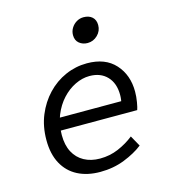

<svg xmlns="http://www.w3.org/2000/svg" viewBox="-108 -801 816 903"><g transform="rotate(-15 300.0 -349.5)"><path d="M270 12Q207 12 160.5 -12Q114 -36 88.5 -83Q63 -130 63 -198Q63 -264 85.5 -318.5Q108 -373 146.5 -413.5Q185 -454 235 -476Q285 -498 340 -498Q429 -498 477 -445Q525 -392 525 -311Q525 -286 520.5 -260Q516 -234 512 -224H122L132 -284H479L447 -269Q450 -280 451.5 -291.5Q453 -303 453 -314Q453 -371 421.5 -404Q390 -437 336 -437Q301 -437 266 -420Q231 -403 202.5 -372Q174 -341 156.5 -298Q139 -255 139 -202Q139 -153 157 -119Q175 -85 208 -67Q241 -49 285 -49Q333 -49 375 -67Q417 -85 451 -112L480 -60Q443 -31 388.5 -9.5Q334 12 270 12ZM369.1 -589Q345.3 -589 328.4 -602.9Q311.5 -616.8 311.5 -642.5Q311.5 -661 321.1 -676.8Q330.8 -692.6 346.5 -702Q362.2 -711.4 380.5 -711.4Q407.1 -711.4 422.8 -697.3Q438.4 -683.2 438.4 -657.9Q438.4 -629.4 417.8 -609.2Q397.1 -589 369.1 -589Z"/></g></svg>

Font: SourceCodeVF
Style: Italic
Weight: 200
Italic angle: -11°
Monospace: yes
Designer: Paul D. Hunt, Teo Tuominen
Foundry: Adobe
Version: Version 1.026;hotconv 1.1.0;makeotfexe 2.6.0